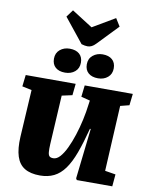

<svg xmlns="http://www.w3.org/2000/svg" viewBox="-125 -1322 1102 1423"><g transform="rotate(10 426.0 -610.0)"><path d="M747 -104 827 -91 819 0H552L545 -12L588 -391H582Q554 -283 525.5 -205.5Q497 -128 462 -79.5Q427 -31 381.5 -8.5Q336 14 276 14Q205 14 161 -12.5Q117 -39 98.5 -96Q80 -153 85 -244L106 -599L34 -614L44 -701H420L411 -614L333 -597L312 -229Q310 -191 312 -168.5Q314 -146 323 -137.5Q332 -129 352 -129Q378 -129 402 -155.5Q426 -182 448 -228Q470 -274 488.5 -331Q507 -388 520.5 -449.5Q534 -511 541 -570L545 -597L478 -614L488 -701H850L840 -614L773 -597ZM229 -857Q229 -900 259 -925Q289 -950 332 -950Q379 -950 405 -927Q431 -904 431 -862Q431 -819 401.5 -794Q372 -769 327 -769Q281 -769 255 -792Q229 -815 229 -857ZM476 -858Q476 -901 506.5 -926Q537 -951 580 -951Q626 -951 652 -928Q678 -905 678 -863Q678 -820 648.5 -795Q619 -770 575 -770Q529 -770 502.5 -793Q476 -816 476 -858ZM266 -1180 306 -1234 463 -1134 631 -1233 667 -1175 519 -1021Q504 -1005 489 -997.5Q474 -990 458 -990Q449 -990 436.5 -992Q424 -994 412 -998Z"/></g></svg>

Font: Literata Black
Style: Italic
Weight: 900
Italic angle: -2°
Designer: Latin by Veronika Burian and Jose Scaglione. Greek by Irene Vlachou. Cyrillic by Vera Evstafieva
Foundry: TypeTogether
Version: Version 3.002